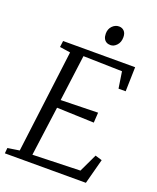

<svg xmlns="http://www.w3.org/2000/svg" viewBox="-168 -1037 932 1137"><g transform="rotate(20 298.0 -469.0)"><path d="M3.5 0 6.5 -34.5 80.5 -46 162 -693.5 95 -703.5 100 -743H554L550 -590H505L489 -694L244 -700L206 -409.5L440 -415L436 -351L201.5 -359.5L159.5 -48L459 -57L513 -171L556 -158L514 0ZM371.5 -816Q356.5 -816 345.5 -822.2Q334.5 -828.5 328.5 -840.8Q322.5 -853 322.5 -871Q322.5 -900.5 340.8 -919Q359 -937.5 382.5 -937.5Q402.5 -937.5 415.2 -924.2Q428 -911 428 -886Q428 -854 410.2 -835Q392.5 -816 371.5 -816Z"/></g></svg>

Font: Merriweather 20pt Light
Style: Italic
Weight: 300
Italic angle: -7.8°
Version: Version 2.101